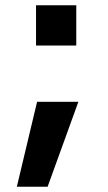

<svg xmlns="http://www.w3.org/2000/svg" viewBox="-20 -540 412 730"><path d="M117 -367V-520H270V-367ZM44 170 121 -153H278L161 170Z"/></svg>

Font: M PLUS 1
Style: Bold
Weight: 700
Designer: Coji Morishita
Foundry: UNDERFOREST DESIGN
Version: Version 1.001